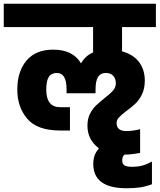

<svg xmlns="http://www.w3.org/2000/svg" viewBox="-30 -694 849 1021"><path d="M619 -550V-421Q678 -405 709 -364.5Q740 -324 740 -265Q740 -224 725.5 -193.5Q711 -163 691 -144Q671 -125 641 -103Q615 -83 602.5 -69.5Q590 -56 590 -40Q590 3 642 3Q675 3 715 -7V119Q670 128 635 128H632Q624 136 622 143Q620 150 620 160Q620 178 632 185.5Q644 193 672 193Q703 193 727 186.5Q751 180 778 165V286Q745 298 715 302.5Q685 307 642 307Q554 307 510 274.5Q466 242 466 178Q466 154 472.5 134.5Q479 115 496 95Q464 70 449.5 40.5Q435 11 435 -26Q435 -61 448 -87.5Q461 -114 479 -131.5Q497 -149 526 -172Q557 -196 571.5 -213Q586 -230 586 -251Q586 -276 572 -291Q558 -306 533 -306Q505 -306 491.5 -285Q478 -264 478 -217V-198H324V-217Q324 -263 311 -284.5Q298 -306 273 -306Q243 -306 229.5 -285Q216 -264 216 -217Q216 -124 290 -124H342V0H290Q168 0 115 -62.5Q62 -125 62 -217Q62 -314 111 -372Q160 -430 253 -430Q358 -430 401 -357Q424 -398 465 -415V-550H-10V-674H799V-550Z"/></svg>

Font: Biryani Heavy
Style: Regular
Weight: 900
Designer: Dan Reynolds and Mathieu Réguer
Foundry: Dan Reynolds and Mathieu Réguer
Version: Version 1.003; ttfautohint (v1.1) -l 5 -r 5 -G 72 -x 0 -D la